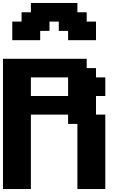

<svg xmlns="http://www.w3.org/2000/svg" viewBox="-20 -1270 852 1290"><path d="M500 0H687.5V-500H625V-625H687.5V-750H625V-812.5H562.5V-875H0V0H187.5V-500H437.5V-437.5H500ZM437.5 -625H187.5V-750H437.5ZM437.5 -1000H625V-1125H562.5V-1187.5H500V-1250H187.5V-1187.5H125V-1125H62.5V-1000H250V-1062.5H312.5V-1125H375V-1062.5H437.5Z"/></svg>

Font: Faithful 32x
Style: Semibold
Weight: 400
Foundry: Faithful Resource Pack
Version: Version 1.0; January 27, 2023